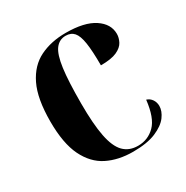

<svg xmlns="http://www.w3.org/2000/svg" viewBox="-134 -662 761 785"><g transform="rotate(-30 246.5 -269.5)"><path d="M275 10Q206 10 154 -16Q102 -42 72.5 -102.5Q43 -163 43 -266Q43 -374 73 -435.5Q103 -497 156 -523Q209 -549 278 -549Q366 -549 412 -518.5Q458 -488 458 -441Q458 -423 448.5 -404.5Q439 -386 413 -374Q387 -362 337 -362Q337 -430 331 -468.5Q325 -507 311 -523Q297 -539 272 -539Q242 -539 223.5 -514.5Q205 -490 197 -431Q189 -372 189 -267Q189 -170 200.5 -111.5Q212 -53 237.5 -27Q263 -1 305 -1Q352 -1 385 -34Q418 -67 427 -148Q443 -143 452 -129.5Q461 -116 461 -99Q461 -75 442.5 -50Q424 -25 383 -7.5Q342 10 275 10Z"/></g></svg>

Font: Noto Serif Display SemiCondensed
Style: Bold
Weight: 700
Width: 4
Designer: Monotype Design Team
Foundry: Monotype Imaging Inc.
Version: Version 2.009